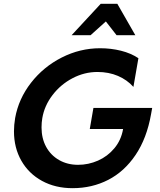

<svg xmlns="http://www.w3.org/2000/svg" viewBox="-20 -968 835 1003"><path d="M388 -107Q332 -107 288.5 -132Q245 -157 221 -201Q197 -245 197 -302Q197 -328 201 -351Q212 -416 254.5 -471.5Q297 -527 359 -559.5Q421 -592 489 -592Q548 -592 596 -571.5Q644 -551 677 -514L703 -664Q664 -690 612 -703Q560 -716 503 -716Q398 -716 302.5 -667.5Q207 -619 142 -535.5Q77 -452 59 -351Q53 -315 53 -282Q53 -196 91.5 -128.5Q130 -61 199.5 -23Q269 15 359 15Q461 15 545.5 -28.5Q630 -72 688.5 -159Q747 -246 769 -371L775 -404H468L449 -294H623Q613 -236 577.5 -193.5Q542 -151 492 -129Q442 -107 388 -107ZM593 -948H506L354 -784H453L533 -856L589 -784H687Z"/></svg>

Font: Geom SemiBold
Style: Bold Italic
Weight: 600
Italic angle: -10°
Version: Version 1.102